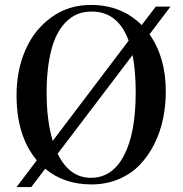

<svg xmlns="http://www.w3.org/2000/svg" viewBox="-20 -734 744 782"><path d="M47.4 -346.2Q47.4 -446.8 83.3 -529.8Q119.1 -612.8 189 -663.3Q258.8 -713.9 350.1 -713.9Q475.1 -713.9 557.1 -631.8L614.3 -707H674.3L588.9 -594.2Q655.3 -500.5 655.3 -361.8Q655.3 -304.2 644 -250Q632.8 -195.8 608.4 -147.2Q584 -98.6 549.1 -62.3Q514.2 -25.9 463.6 -4.4Q413.1 17.1 353 17.1Q240.2 17.1 164.1 -46.9L107.4 27.8H47.4L129.9 -81.1Q47.4 -179.2 47.4 -346.2ZM169.9 -356.9Q169.9 -242.2 194.8 -160.2L503.9 -568.4Q460.9 -687 353 -687Q322.8 -687 296.4 -676.8Q270 -666.5 246.3 -642.1Q222.7 -617.7 206.1 -580.6Q189.5 -543.5 179.7 -486.3Q169.9 -429.2 169.9 -356.9ZM532.7 -357.9Q532.7 -445.3 520 -509.8L214.8 -107.9Q262.7 -9.8 350.1 -9.8Q437.5 -9.8 485.1 -100.8Q532.7 -191.9 532.7 -357.9Z"/></svg>

Font: VidalokaRegular
Style: Regular
Weight: 400
Designer: Cyreal (www.cyreal.org)
Foundry: Cyreal (www.cyreal.org)
Version: Version 1.000